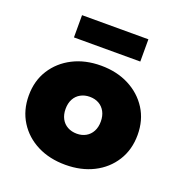

<svg xmlns="http://www.w3.org/2000/svg" viewBox="-124 -776 838 892"><g transform="rotate(20 295.0 -330.0)"><path d="M295 10Q217 10 156.5 -20.5Q96 -51 61 -106.5Q26 -162 26 -235Q26 -308 61 -363Q96 -418 156.5 -449Q217 -480 295 -480Q373 -480 433.5 -449Q494 -418 529 -363Q564 -308 564 -235Q564 -162 529 -106.5Q494 -51 433.5 -20.5Q373 10 295 10ZM296 -144Q321 -144 340.5 -155Q360 -166 371 -186.5Q382 -207 382 -235Q382 -263 371 -283.5Q360 -304 340.5 -315Q321 -326 295 -326Q270 -326 250 -315Q230 -304 219 -283.5Q208 -263 208 -235Q208 -207 219 -186.5Q230 -166 250 -155Q270 -144 296 -144ZM131 -560V-670H459V-560Z"/></g></svg>

Font: Gantari Black
Style: Regular
Weight: 900
Version: Version 1.000